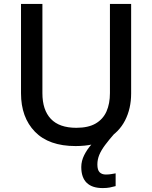

<svg xmlns="http://www.w3.org/2000/svg" viewBox="-20 -734 776 978"><path d="M476 104Q476 132 487.5 143.5Q499 155 519 155Q536 155 548.5 152.5Q561 150 569 149V214Q555 218 539.5 221Q524 224 503 224Q449 224 421.5 197Q394 170 394 117Q394 86 409 56Q424 26 447.5 0Q471 -26 495 -43L566 -57Q536 -23 515.5 4.5Q495 32 485.5 55.5Q476 79 476 104ZM648 -258Q648 -181 617 -120.5Q586 -60 523.5 -25Q461 10 365 10Q229 10 158 -63Q87 -136 87 -259V-714H196V-259Q196 -174 239 -128.5Q282 -83 369 -83Q430 -83 467.5 -105Q505 -127 522.5 -166.5Q540 -206 540 -260V-714H648Z"/></svg>

Font: Noto Sans Khmer Medium
Style: Regular
Weight: 500
Version: Version 2.003